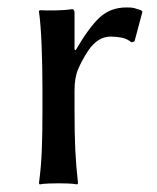

<svg xmlns="http://www.w3.org/2000/svg" viewBox="-20 -485 416 508"><path d="M177.2 -354 180.2 -352.1Q215.3 -412.6 243.9 -439Q272.5 -465.3 314.5 -465.3Q329.6 -465.3 334.2 -463.9Q338.9 -462.4 353 -458L356.9 -454.1L335.9 -375.5L327.6 -373Q316.9 -382.3 302.5 -385.3Q288.1 -388.2 272.5 -388.2Q238.8 -388.2 213.4 -351.1Q196.3 -324.7 186.8 -302.2Q177.2 -279.8 177.2 -246.1V-190.9Q177.2 -130.4 179.2 -87.9Q181.2 -45.4 186.5 0L184.1 2.9Q174.8 1 159.7 0.5Q144.5 0 134.8 0Q125.5 0 109.9 0.5Q94.2 1 85 2.9L83 0Q88.9 -43.5 90.6 -87.4Q92.3 -131.3 92.3 -190.9V-249Q92.3 -308.6 90.1 -364.7Q87.9 -420.9 83 -455.1L85 -458Q103 -457 128.4 -457.5Q153.8 -458 170.9 -460.9Q177.2 -460.9 177.2 -450.2Z"/></svg>

Font: Kurinto Seri
Style: Regular
Weight: 400
Designer: Kurinto was developed by Clint Goss from a range of fonts that are compatible with the SIL Open Font License Version 1.1
Foundry: Clinton F. Goss
Version: Version 2.196; July 25, 2020